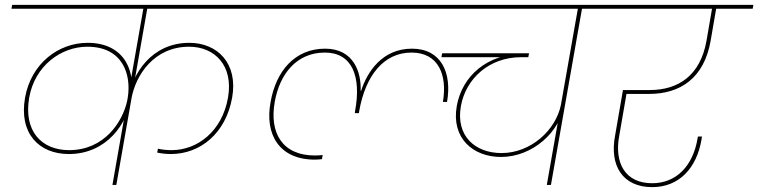

<svg xmlns="http://www.w3.org/2000/svg" viewBox="-20 -760 3116 789"><path d="M458 0 585 -724H1118L1121 -740H30L27 -724H569L442 0ZM263 -127C419 -127 506 -255 516 -356L503 -347C484 -259 409 -143 264 -143C151 -143 76 -221 100 -359C123 -490 231 -568 339 -568C486 -568 520 -452 505 -359L515 -353C541 -455 499 -584 340 -584C220 -584 108 -499 83 -359C57 -212 140 -127 263 -127ZM682 -127C803 -127 908 -212 934 -359C959 -499 874 -584 758 -584C603 -584 523 -457 508 -354H520C537 -451 613 -568 757 -568C863 -568 940 -490 917 -359C893 -221 792 -143 685 -143C666 -143 645 -145 629 -149L626 -133C639 -130 661 -127 682 -127Z M1274 -104C1285 -104 1293 -105 1303 -106L1306 -123C1295 -122 1285 -121 1275 -121C1137 -121 1087 -217 1109 -341C1129 -456 1199 -544 1315 -544C1426 -544 1466 -448 1439 -303L1438 -295H1455L1456 -303C1482 -451 1558 -544 1671 -544C1782 -544 1819 -452 1800 -341H1817C1838 -461 1793 -560 1673 -560C1551 -560 1489 -465 1464 -387H1462C1465 -464 1433 -560 1316 -560C1191 -560 1114 -467 1092 -341C1067 -208 1127 -104 1274 -104ZM1884 -724 1887 -740H1042L1039 -724Z M2533 -724 2536 -740H1748L1745 -724ZM2039 -115C2169 -115 2283 -219 2299 -333L2285 -329C2264 -225 2161 -131 2041 -131C1934 -131 1852 -200 1874 -324C1894 -436 1989 -525 2122 -525L2125 -538C1984 -538 1879 -449 1857 -324C1834 -193 1923 -115 2039 -115ZM2151 -525 2154 -541H1797L1794 -525ZM2244 0 2373 -732H2356L2227 0Z M2660 9C2770 9 2843 -68 2863 -188C2863 -191 2864 -195 2865 -199H2848L2846 -188C2827 -79 2760 -7 2660 -7C2550 -7 2503 -89 2525 -204L2556 -383L2545 -374H2647C2777 -374 2873 -440 2900 -591L2924 -730H2907L2883 -591C2858 -452 2770 -390 2650 -390H2540L2508 -205C2483 -78 2540 9 2660 9ZM3073 -724 3076 -740H2467L2464 -724Z"/></svg>

Font: Poppins Devanagari Thin
Style: Italic
Weight: 100
Italic angle: -10°
Designer: Ninad Kale (Devanagari), Jonny Pinhorn (Latin)
Foundry: Indian Type Foundry
Version: 4.005